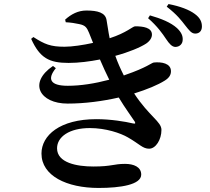

<svg xmlns="http://www.w3.org/2000/svg" viewBox="-20 -863 1040 949"><path d="M801 -670C817 -646 830 -632 846 -631C868 -631 883 -646 883 -667C884 -686 876 -704 855 -724C824 -752 777 -771 721 -787L712 -773C758 -733 783 -697 801 -670ZM895 -738C915 -713 926 -697 945 -697C966 -697 978 -711 978 -732C978 -755 969 -775 943 -794C915 -815 870 -832 813 -843L804 -830C856 -790 877 -761 895 -738ZM637 -253C599 -262 528 -274 456 -274C276 -274 185 -194 185 -104C185 6 310 66 467 66C576 66 678 50 678 0C678 -38 641 -53 598 -53C541 -53 533 -40 442 -40C360 -40 262 -58 262 -130C262 -187 323 -230 424 -230C503 -230 576 -205 612 -184C670 -151 685 -128 717 -128C750 -128 778 -173 778 -221C778 -262 719 -286 643 -401C707 -421 760 -443 795 -465C819 -480 825 -496 825 -511C825 -550 779 -558 740 -554C730 -553 705 -529 600 -493L592 -490C575 -524 562 -553 550 -587C617 -605 674 -629 703 -648C723 -662 731 -678 731 -692C731 -727 687 -733 648 -733C636 -733 606 -701 522 -674C515 -707 511 -742 507 -762C502 -801 462 -811 407 -811C366 -811 332 -793 302 -766L305 -753C328 -752 354 -748 371 -744C402 -738 409 -727 420 -701L440 -651C390 -640 336 -632 299 -632C230 -632 201 -644 145 -680L134 -671C177 -576 223 -552 319 -552C369 -552 423 -559 474 -569C489 -534 505 -499 520 -469C448 -450 379 -439 315 -439C228 -439 212 -472 256 -526L242 -537C118 -453 177 -351 314 -351C400 -351 488 -363 567 -381C600 -326 630 -287 646 -262C650 -254 650 -250 637 -253Z"/></svg>

Font: Noto Serif CJK TC
Style: Bold
Weight: 700
Designer: Ryoko NISHIZUKA 西塚涼子 (kana & ideographs); Frank Grießhammer (Latin, Greek & Cyrillic); Wenlong ZHANG 张文龙 (bopomofo); San
Foundry: Adobe
Version: Version 2.001;hotconv 1.1.0;makeotfexe 2.6.0